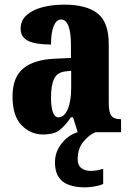

<svg xmlns="http://www.w3.org/2000/svg" viewBox="-20 -570 563 828"><path d="M166 10Q112 10 73 -30Q34 -70 34 -154Q34 -236 80 -274.5Q126 -313 218 -317L286 -320V-374Q286 -486 243 -486Q224 -486 212 -458.5Q200 -431 200 -378Q133 -378 101 -394Q69 -410 69 -446Q69 -482 95 -505Q121 -528 163.5 -539Q206 -550 257 -550Q353 -550 401 -512Q449 -474 449 -380V-126Q449 -86 460 -71Q471 -56 499 -56H502V0H315L295 -64H286Q258 -24 234 -7Q210 10 166 10ZM232 -64Q257 -64 272 -99Q287 -134 287 -191V-265L262 -262Q227 -258 213.5 -230.5Q200 -203 200 -150Q200 -109 208 -86.5Q216 -64 232 -64ZM349 238Q282 238 249.5 212Q217 186 217 130Q217 98 231 71.5Q245 45 267.5 26Q290 7 315 0H392Q366 10 340.5 40Q315 70 315 117Q315 143 331 155Q347 167 372 167Q395 167 425 158V223Q412 230 387 234Q362 238 349 238Z"/></svg>

Font: Noto Serif ExtraCondensed Black
Style: Regular
Weight: 900
Width: 2
Designer: Monotype Design Team
Foundry: Monotype Imaging Inc.
Version: Version 2.015; ttfautohint (v1.8.4.7-5d5b)